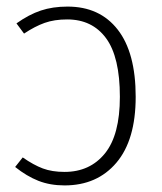

<svg xmlns="http://www.w3.org/2000/svg" viewBox="-20 -552 491 583"><path d="M392 -258Q392 -127 333.5 -58Q275 11 176 11Q132 11 96.5 -3Q61 -17 26 -45L49 -74Q82 -51 110 -40.5Q138 -30 176 -30Q253 -30 298.5 -86Q344 -142 344 -258Q344 -379 302 -436Q260 -493 184 -493Q145 -493 115.5 -482.5Q86 -472 53 -450L30 -481Q68 -508 104 -520Q140 -532 185 -532Q283 -532 337.5 -462Q392 -392 392 -258Z"/></svg>

Font: Fira Sans Condensed ExtraLight
Style: Regular
Weight: 275
Width: 3
Designer: Carrois Corporate & Edenspiekermann AG
Foundry: Carrois Corporate GbR & Edenspiekermann AG
Version: Version 4.203